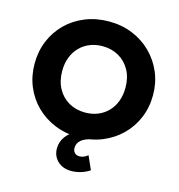

<svg xmlns="http://www.w3.org/2000/svg" viewBox="-132 -830 1089 1170"><g transform="rotate(15 412.5 -245.0)"><path d="M422.9 225Q369.6 225 336.8 193.4Q304 161.9 304.1 114Q304.4 71.9 328.9 38.7Q353.5 5.5 397.2 -16.5Q440.9 -38.5 498.2 -46.4L494.6 6.4Q452.2 15.1 429.8 34.4Q407.2 53.8 406.9 83Q406.8 101.9 417.8 113.8Q428.9 125.8 449.6 125.8Q458.9 125.8 467.9 123.1Q476.9 120.4 485.4 115.7Q493.9 111 500.9 104.4L538.8 189.9Q513.5 206.9 483.8 215.9Q454 225 422.9 225ZM412.6 15Q331.9 15 263.6 -12.8Q195.2 -40.5 144.9 -90Q94.5 -139.5 66.8 -206Q39.1 -272.5 39.1 -350Q39.1 -428 66.8 -494.5Q94.5 -561 144.9 -610.5Q195.2 -660 263.6 -687.5Q331.9 -715 412.6 -715Q493.2 -715 561.3 -687Q629.4 -659 679.8 -609Q730.2 -559 758.2 -492.8Q786.1 -426.5 786.1 -350Q786.1 -272.5 758.2 -206Q730.2 -139.5 679.8 -90Q629.4 -40.5 561.3 -12.8Q493.2 15 412.6 15ZM412.6 -140.8Q455.8 -140.8 492.2 -155.4Q528.6 -170.1 555.5 -197.6Q582.4 -225 597.2 -263.6Q612.1 -302.2 612.1 -350Q612.1 -413.8 586.2 -460.8Q560.2 -507.8 515.1 -533.5Q470 -559.2 412.6 -559.2Q369.5 -559.2 333.1 -544.6Q296.6 -529.9 269.8 -502.4Q242.9 -475 228 -436.4Q213.1 -397.9 213.1 -350Q213.1 -286.2 239.1 -239.2Q265 -192.2 310.1 -166.5Q355.2 -140.8 412.6 -140.8Z"/></g></svg>

Font: Geologica Thin
Style: Regular
Weight: 100
Version: Version 1.010;gftools[0.9.28]